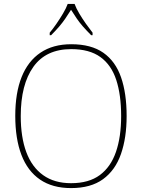

<svg xmlns="http://www.w3.org/2000/svg" viewBox="-20 -951 726 981"><path d="M343 10Q248 10 184.5 -33.5Q121 -77 89.5 -159.5Q58 -242 58 -359Q58 -476 90.5 -557.5Q123 -639 187 -682Q251 -725 344 -725Q446 -725 508 -681.5Q570 -638 598.5 -556Q627 -474 627 -358Q627 -247 598 -164Q569 -81 506.5 -35.5Q444 10 343 10ZM343 -15Q434 -15 490 -56.5Q546 -98 572.5 -175Q599 -252 599 -358Q599 -466 574 -542.5Q549 -619 493 -659.5Q437 -700 344 -700Q215 -700 150.5 -609.5Q86 -519 86 -358Q86 -250 114.5 -173.5Q143 -97 200.5 -56Q258 -15 343 -15ZM234 -784Q250 -803 268 -829Q286 -855 302 -882Q318 -909 326 -931H361Q369 -909 385 -882Q401 -855 419.5 -829Q438 -803 453 -784V-771H446Q421 -796 403.5 -816Q386 -836 372 -856.5Q358 -877 343 -901Q328 -877 314 -856.5Q300 -836 283 -816Q266 -796 241 -771H234Z"/></svg>

Font: Noto Serif Armenian Thin
Style: Regular
Weight: 250
Version: Version 2.007